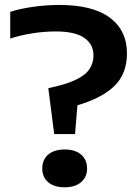

<svg xmlns="http://www.w3.org/2000/svg" viewBox="-20 -770 579 797"><path d="M205 -213.5 180.5 -404Q253 -419 293.8 -438.5Q334.5 -458 351.2 -483Q368 -508 368 -539.5Q368 -586.5 329.5 -613Q291 -639.5 211.5 -639.5Q165.5 -639.5 116.2 -632Q67 -624.5 22.5 -610V-721Q64 -734 118.5 -741.8Q173 -749.5 225 -749.5Q365.5 -749.5 436.2 -696.5Q507 -643.5 507 -548Q507 -465 456 -414.2Q405 -363.5 301.5 -333L291.5 -213.5ZM248.5 7.5Q205 7.5 180.2 -13.5Q155.5 -34.5 155.5 -70.5Q155.5 -107 180 -128.2Q204.5 -149.5 248.5 -149.5Q292.5 -149.5 317 -128Q341.5 -106.5 341.5 -70.5Q341.5 -35.5 316.8 -14Q292 7.5 248.5 7.5Z"/></svg>

Font: Encode Sans Exp SmBold
Style: Regular
Weight: 600
Width: 7
Designer: Multiple Designers
Foundry: Impallari Type
Version: Version 3.002; ttfautohint (v1.8.3) -l 8 -r 50 -G 200 -x 14 